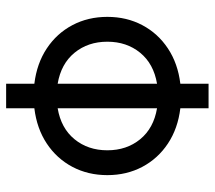

<svg xmlns="http://www.w3.org/2000/svg" viewBox="-57 -543 700 626"><g transform="rotate(90 293.0 -230.0)"><path d="M35 -230Q35 -293 62 -344Q89 -395 138 -427.5Q187 -460 253 -468V-560H333V-468Q399 -460 448 -427.5Q497 -395 524 -344Q551 -293 551 -230Q551 -167 524 -116Q497 -65 448 -32.5Q399 0 333 8V100H253V8Q187 0 138 -32.5Q89 -65 62 -116Q35 -167 35 -230ZM470 -230Q470 -293 434 -337Q398 -381 333 -392V-68Q398 -79 434 -123Q470 -167 470 -230ZM116 -230Q116 -167 152 -123Q188 -79 253 -68V-392Q188 -381 152 -337Q116 -293 116 -230Z"/></g></svg>

Font: Von Book
Style: Regular
Weight: 400
Version: Version 4.000; ttfautohint (v1.8.4.7-5d5b)